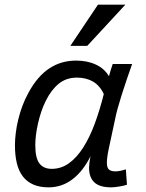

<svg xmlns="http://www.w3.org/2000/svg" viewBox="-20 -786 623 821"><path d="M522.9 3.9Q516.1 6.3 507.1 8.3Q498 10.3 488.8 11.7Q479.5 13.2 470.7 14.2Q461.9 15.1 456.1 15.1Q406.2 15.1 383.5 -6.1Q360.8 -27.3 360.8 -68.8Q360.8 -75.7 362.3 -89.1Q363.8 -102.5 367.2 -118.2Q335.4 -54.2 290 -19.5Q244.6 15.1 188 15.1Q149.9 15.1 122.6 3.2Q95.2 -8.8 77.6 -31.7Q60.1 -54.7 52 -88.1Q43.9 -121.6 43.9 -165Q43.9 -189 47.4 -217Q50.8 -245.1 57.9 -274.4Q64.9 -303.7 75.9 -333.3Q86.9 -362.8 102.1 -390.1Q140.1 -460 190.7 -493.4Q241.2 -526.9 305.2 -526.9Q354 -526.9 390.6 -509.5Q427.2 -492.2 445.8 -460Q449.7 -474.1 453.9 -487.8Q458 -501.5 461.9 -512.2H544.9Q532.7 -477.5 521.2 -443.8Q509.8 -410.2 500.2 -379.9Q490.7 -349.6 483.6 -324.2Q476.6 -298.8 473.1 -280.8L444.8 -148.9Q440.9 -130.4 439 -116Q437 -101.6 437 -90.8Q437 -67.9 446.5 -60.5Q456.1 -53.2 473.1 -53.2Q482.9 -53.2 495.1 -55.7Q507.3 -58.1 518.1 -62ZM201.2 -64Q241.7 -64 275.1 -88.1Q308.6 -112.3 335.9 -155.3Q363.3 -198.2 385 -256.8Q406.7 -315.4 423.8 -383.8Q406.7 -420.4 377.4 -437.3Q348.1 -454.1 309.1 -454.1Q263.2 -454.1 231.2 -428Q199.2 -401.9 175.8 -355Q164.6 -332.5 156.2 -307.4Q147.9 -282.2 142.3 -257.3Q136.7 -232.4 133.8 -209Q130.9 -185.5 130.9 -166Q130.9 -110.8 148.4 -87.4Q166 -64 201.2 -64ZM353 -589.8H280.8L398.9 -766.1H516.1Z"/></svg>

Font: Lorenzo Sans
Style: Italic
Weight: 400
Italic angle: -12°
Foundry: Intel Corporation
Version: Version 1.00; ttfautohint (v1.5)